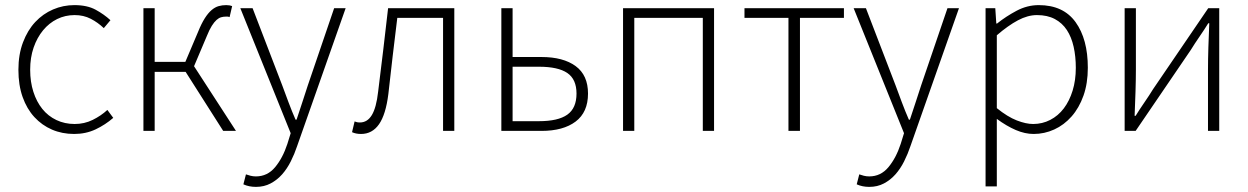

<svg xmlns="http://www.w3.org/2000/svg" viewBox="-20 -512 4881 751"><path d="M270 12Q223 12 183.5 -5Q144 -22 114.5 -54Q85 -86 68.5 -132.5Q52 -179 52 -239Q52 -299 70 -346.5Q88 -394 118 -426Q148 -458 187.5 -475Q227 -492 271 -492Q321 -492 354 -474Q387 -456 412 -433L386 -402Q363 -424 335 -438.5Q307 -453 272 -453Q235 -453 203.5 -437.5Q172 -422 148.5 -393.5Q125 -365 111.5 -326Q98 -287 98 -239Q98 -192 110.5 -153Q123 -114 145.5 -86Q168 -58 200.5 -42.5Q233 -27 272 -27Q310 -27 342.5 -43Q375 -59 400 -82L423 -51Q392 -24 354 -6Q316 12 270 12Z M541 0V-480H585V-270H705L755 -388Q768 -420 781 -440.5Q794 -461 807.5 -472.5Q821 -484 835 -488Q849 -492 865 -492Q878 -492 888 -488L878 -445Q873 -447 870.5 -447Q868 -447 863 -447Q854 -447 845 -444.5Q836 -442 827 -434Q818 -426 808.5 -411Q799 -396 789 -371L739 -253L903 0H853L706 -231H585V0Z M981 219Q954 219 932 209L942 170Q950 173 960 175.5Q970 178 981 178Q1026 178 1056 142Q1086 106 1104 51L1117 9L920 -480H968L1084 -178Q1095 -148 1108.5 -112Q1122 -76 1136 -44H1140Q1151 -76 1162.5 -112Q1174 -148 1184 -178L1287 -480H1332L1142 60Q1132 90 1117.5 119Q1103 148 1083.5 170Q1064 192 1038.5 205.5Q1013 219 981 219Z M1392 12Q1372 12 1357 5L1367 -37Q1372 -35 1376.5 -34Q1381 -33 1388 -33Q1417 -33 1434.5 -62Q1452 -91 1459 -153Q1469 -235 1479 -316.5Q1489 -398 1498 -480H1757V0H1713V-442H1534Q1525 -367 1516 -293Q1507 -219 1499 -144Q1489 -64 1462.5 -26Q1436 12 1392 12Z M1941 0V-480H1985V-289H2098Q2183 -289 2231.5 -253.5Q2280 -218 2280 -146Q2280 -73 2231.5 -36.5Q2183 0 2098 0ZM1985 -38H2088Q2163 -38 2199 -63.5Q2235 -89 2235 -146Q2235 -202 2199 -226.5Q2163 -251 2088 -251H1985Z M2417 0V-480H2773V0H2729V-442H2461V0Z M3064 0V-442H2892V-480H3281V-442H3109V0Z M3380 219Q3353 219 3331 209L3341 170Q3349 173 3359 175.5Q3369 178 3380 178Q3425 178 3455 142Q3485 106 3503 51L3516 9L3319 -480H3367L3483 -178Q3494 -148 3507.5 -112Q3521 -76 3535 -44H3539Q3550 -76 3561.5 -112Q3573 -148 3583 -178L3686 -480H3731L3541 60Q3531 90 3516.5 119Q3502 148 3482.5 170Q3463 192 3437.5 205.5Q3412 219 3380 219Z M3835 217V-480H3873L3877 -420H3880Q3915 -448 3956.5 -470Q3998 -492 4043 -492Q4139 -492 4187 -425.5Q4235 -359 4235 -247Q4235 -186 4218 -138Q4201 -90 4171.5 -56.5Q4142 -23 4103.5 -5.5Q4065 12 4023 12Q3989 12 3953 -3.5Q3917 -19 3879 -47V217ZM4021 -27Q4057 -27 4088 -43Q4119 -59 4141 -88Q4163 -117 4175.5 -157.5Q4188 -198 4188 -247Q4188 -291 4179.5 -329Q4171 -367 4153 -394.5Q4135 -422 4106 -437.5Q4077 -453 4036 -453Q4000 -453 3961.5 -432.5Q3923 -412 3879 -374V-89Q3921 -55 3957 -41Q3993 -27 4021 -27Z M4379 0V-480H4423V-240Q4423 -201 4421.5 -154Q4420 -107 4418 -59H4422Q4436 -82 4456 -111Q4476 -140 4490 -163L4706 -480H4749V0H4705V-240Q4705 -280 4706.5 -326.5Q4708 -373 4710 -421H4706Q4692 -398 4672 -369Q4652 -340 4638 -317L4422 0Z"/></svg>

Font: hySource Sans Pro Light
Style: Regular
Weight: 300
Designer: Paul D. Hunt
Foundry: Adobe Systems Incorporated
Version: Version 2.021;PS 2.000;hotconv 1.0.86;makeotf.lib2.5.63406